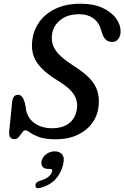

<svg xmlns="http://www.w3.org/2000/svg" viewBox="-20 -733 665 1027"><path d="M280 12Q221.5 12 189 0Q156.5 -12 140.5 -24Q124.5 -36 115 -36Q107 -36 98.8 -24.2Q90.5 -12.5 80.8 -0.5Q71 11.5 58.5 11.5Q26 11.5 29 -27.5L44.5 -183.5Q47.5 -226 77 -226Q100 -226 112 -186L117.5 -159Q122.5 -105.5 162 -76.2Q201.5 -47 258.5 -47Q313.5 -47 348 -72.5Q382.5 -98 390.5 -145Q398.5 -189.5 376 -226.2Q353.5 -263 285 -304.5Q209.5 -350.5 176.5 -400.2Q143.5 -450 153 -521Q159.5 -572 190.5 -615.8Q221.5 -659.5 277 -686.2Q332.5 -713 412.5 -713Q480.5 -713 528.5 -690.8Q576.5 -668.5 601.2 -634Q626 -599.5 625 -561.5Q624.5 -540 612.5 -524.2Q600.5 -508.5 579.5 -508.5Q543 -508.5 527.5 -551L519.5 -576.5Q508 -615 478 -636Q448 -657 404.5 -657Q341.5 -657 303.8 -626.8Q266 -596.5 259 -553Q251 -504 276.5 -465.5Q302 -427 368.5 -384.5Q427 -348 458.8 -314.5Q490.5 -281 501.2 -245.2Q512 -209.5 507.5 -165.5Q502 -113.5 472.2 -73.5Q442.5 -33.5 393.2 -10.8Q344 12 280 12ZM238.5 170.5Q216 170.5 207 158Q198 145.5 203 126Q209 104 229 90.2Q249 76.5 272.5 76.5Q300 76.5 313.5 94.5Q327 112.5 316.5 151.5Q304.5 197 274.8 228Q245 259 195.5 272Q169.5 279 169.5 259.5Q169.5 241 193 234.5Q224.5 225 239.5 212Q254.5 199 258.5 184Q262 170.5 247.5 170.5Z"/></svg>

Font: Fraunces 9pt SuperSoft
Style: Italic
Weight: 400
Italic angle: -16°
Version: Version 1.000;[b76b70a41]